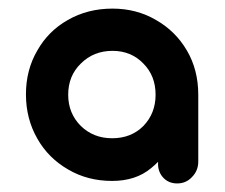

<svg xmlns="http://www.w3.org/2000/svg" viewBox="-20 -808 521 444"><path d="M239.3 -389.6Q182.6 -389.6 137.7 -416Q91.8 -442.4 66.4 -487.3Q40 -533.2 40 -589.8Q40 -646.5 66.4 -691.4Q91.8 -736.3 136.7 -761.7Q182.6 -788.1 240.2 -788.1Q295.9 -788.1 340.8 -761.7Q385.7 -736.3 412.1 -691.4Q438.5 -646.5 438.5 -588.9Q420.9 -556.6 386.7 -491.2Q365.2 -448.2 329.1 -418.9Q293.9 -389.6 239.3 -389.6ZM239.3 -488.3Q283.2 -488.3 311.5 -516.6Q339.8 -545.9 339.8 -588.9Q339.8 -632.8 311.5 -661.1Q283.2 -690.4 240.2 -690.4Q196.3 -690.4 167 -661.1Q137.7 -632.8 137.7 -588.9Q137.7 -545.9 167 -516.6Q196.3 -488.3 239.3 -488.3ZM389.6 -383.8Q369.1 -383.8 356.4 -398.4Q343.8 -413.1 345.7 -434.6Q352.5 -486.3 366.2 -588.9Q383.8 -588.9 438.5 -588.9Q438.5 -550.8 438.5 -434.6Q438.5 -413.1 423.8 -398.4Q410.2 -383.8 389.6 -383.8Z"/></svg>

Font: Abed
Style: Bold
Weight: 700
Designer: Johan Aakerlund
Version: Version 3.105